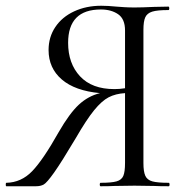

<svg xmlns="http://www.w3.org/2000/svg" viewBox="-29 -648 643 668"><path d="M558 0Q526 0 508 -1L439 -2L369 -1Q351 0 321 0Q318 0 318 -6Q318 -12 321 -12Q359 -12 376.5 -17Q394 -22 400 -36Q406 -50 406 -81V-324Q373 -322 349 -309.5Q325 -297 298.5 -264.5Q272 -232 235 -168Q185 -84 159.5 -48Q134 -12 123 -6Q112 0 96 0H-7Q-9 0 -9 -6Q-9 -12 -7 -12Q45 -13 83 -52.5Q121 -92 175 -188Q213 -254 245.5 -284Q278 -314 319 -324Q232 -332 186 -371.5Q140 -411 140 -474Q140 -519 163.5 -554Q187 -589 229 -608.5Q271 -628 323 -628Q346 -628 376 -625Q388 -624 404 -623Q420 -622 439 -622Q465 -622 507 -624L557 -625Q560 -625 560 -619Q560 -613 557 -613Q518 -613 500.5 -607.5Q483 -602 476.5 -588Q470 -574 470 -544V-81Q470 -51 476.5 -36.5Q483 -22 501 -17Q519 -12 558 -12Q561 -12 561 -6Q561 0 558 0ZM369 -338Q388 -338 406 -341V-542Q406 -582 382 -598.5Q358 -615 322 -615Q208 -615 208 -499Q208 -427 249.5 -382.5Q291 -338 369 -338Z"/></svg>

Font: Cormorant Garamond
Style: Regular
Weight: 400
Designer: Christian Thalmann (Catharsis Fonts)
Version: Version 3.000